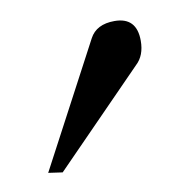

<svg xmlns="http://www.w3.org/2000/svg" viewBox="-40 -707 270 281"><g transform="rotate(-10 95.5 -566.5)"><path d="M179 -634Q179 -612 166 -600L33 -464L12 -467L109 -650Q119 -669 146 -669Q179 -669 179 -634Z"/></g></svg>

Font: GFS Didot
Style: Regular
Weight: 400
Designer: Takis Katsoulidis and George D. Matthiopoulos
Foundry: Takis Katsoulidis and George D. Matthiopoulos
Version: Version 1.0